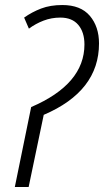

<svg xmlns="http://www.w3.org/2000/svg" viewBox="-20 -744 414 764"><path d="M39 0H94L154 -287Q374 -381 374 -571Q374 -638 337.5 -681Q301 -724 228 -724Q180 -724 143.5 -710Q107 -696 76 -674L95 -630Q122 -650 153.5 -662Q185 -674 220 -674Q267 -674 291.5 -645Q316 -616 316 -567Q316 -409 104 -318Z"/></svg>

Font: Noto Sans Display SemiCondensed Light
Style: Italic
Weight: 300
Width: 4
Italic angle: -12°
Designer: Monotype Design Team
Foundry: Monotype Imaging Inc.
Version: Version 1.900